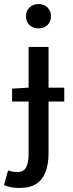

<svg xmlns="http://www.w3.org/2000/svg" viewBox="-38 -722 363 953"><path d="M22 -218V-282L103 -287H281V-218ZM58 211Q34 211 15 207Q-4 203 -18 197L2 124Q11 127 22.5 129.5Q34 132 46 132Q80 132 92 108Q104 84 104 41V-489H203V40Q203 90 189 129Q175 168 143.5 189.5Q112 211 58 211ZM153 -581Q126 -581 108.5 -597.5Q91 -614 91 -642Q91 -668 108.5 -685Q126 -702 153 -702Q180 -702 197.5 -685Q215 -668 215 -642Q215 -614 197.5 -597.5Q180 -581 153 -581Z"/></svg>

Font: Mada Medium
Style: Regular
Weight: 500
Designer: Khaled Hosny
Version: Version 1.5